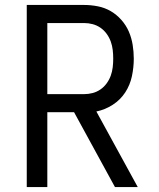

<svg xmlns="http://www.w3.org/2000/svg" viewBox="-20 -755 640 775"><path d="M88 0V-735H319Q347 -735 375 -729.5Q403 -724 427 -710Q451 -696 470 -674.5Q489 -653 500 -627.5Q511 -602 515.5 -574Q520 -546 520 -518Q520 -483 512.5 -447.5Q505 -412 485.5 -382Q466 -352 435 -332Q404 -312 369 -305L536 0H444L279 -302H171V0ZM171 -375H319Q337 -375 354 -379.5Q371 -384 385.5 -394Q400 -404 410.5 -418.5Q421 -433 427 -449.5Q433 -466 435 -483.5Q437 -501 437 -518Q437 -536 435 -553.5Q433 -571 427 -587.5Q421 -604 410.5 -618.5Q400 -633 385.5 -643Q371 -653 354 -657.5Q337 -662 319 -662H171Z"/></svg>

Font: Iosevka Aile
Style: Regular
Weight: 400
Designer: Belleve Invis
Foundry: Belleve Invis
Version: Version 28.0.1; ttfautohint (v1.8.4)